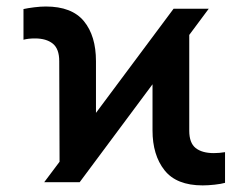

<svg xmlns="http://www.w3.org/2000/svg" viewBox="-20 -557 759 587"><path d="M162.1 -62.5 161.1 -370.1Q161.1 -407.7 141.4 -423.6Q121.6 -439.5 86.9 -439.5Q65.9 -439.5 51.8 -435.5V-529.3Q64.9 -532.2 84.7 -534.7Q104.5 -537.1 120.1 -537.1Q199.7 -537.1 236.6 -492.2Q273.4 -447.3 273.4 -370.1V-211.9L510.7 -530.3H618.2L558.6 -450.2V-157.2Q558.6 -120.1 578.1 -104.5Q597.7 -88.9 633.8 -88.9Q650.4 -88.9 668 -91.8V2Q656.2 5.4 636.2 7.6Q616.2 9.8 599.6 9.8Q519.5 9.8 482.9 -36.6Q446.3 -83 446.3 -158.2V-299.3L223.6 0H115.2Z"/></svg>

Font: Pretendard SemiBold
Style: Regular
Weight: 600
Designer: Base glyphs from Inter by Rasmus Andersson; Hangeul glyphs from Noto Sans CJK(Source Han Sans) by Jang Soo-young and Kan
Foundry: Kil Hyung-jin
Version: Version 1.309